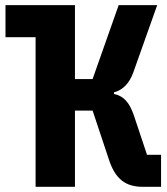

<svg xmlns="http://www.w3.org/2000/svg" viewBox="-20 -718 640 738"><path d="M116.8 0H268.1V-293H335.9L399.9 -100.9C424 -29.8 463.1 0 528.1 0H599.1V-122.9H545.1L495 -273.1C476.9 -327.1 453.8 -349.1 418 -356.9V-362.9C453.8 -372.9 478 -399.1 492.9 -441.1L584.2 -698.2H436.1L335.9 -414.1H268.1V-698.2H1.1V-574.9H116.8Z"/></svg>

Font: Margiela Mono Bold
Style: Regular
Weight: 700
Designer: Mike Abbink, Paul van der Laan, Pieter van Rosmalen
Foundry: Bold Monday
Version: Version 2.003 2021